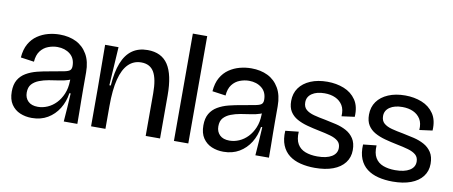

<svg xmlns="http://www.w3.org/2000/svg" viewBox="-63 -932 2827 1198"><g transform="rotate(10 1350.5 -333.5)"><path d="M177 13Q136 13 102 -1.5Q68 -16 47 -47Q26 -78 26 -128Q26 -173 43 -202Q60 -231 90.5 -249Q121 -267 160.5 -277Q200 -287 244 -294Q301 -304 328 -309.5Q355 -315 363.5 -324Q372 -333 372 -350Q372 -399 339.5 -425Q307 -451 259 -451Q230 -451 201 -440Q172 -429 152.5 -403.5Q133 -378 130 -335L45 -347Q49 -399 69 -434Q89 -469 120 -490Q151 -511 187 -520.5Q223 -530 260 -530Q319 -530 364 -508Q409 -486 435.5 -440.5Q462 -395 462 -326V-228Q462 -190 462.5 -152Q463 -114 463.5 -76Q464 -38 464 0H378Q382 -45 384.5 -88.5Q387 -132 390 -180H382Q374 -125 347 -81.5Q320 -38 277 -12.5Q234 13 177 13ZM202 -62Q233 -62 263 -75Q293 -88 317 -113Q341 -138 356 -173.5Q371 -209 372 -254L373 -276L399 -285Q388 -269 363 -260.5Q338 -252 306 -247.5Q274 -243 241.5 -237.5Q209 -232 181 -221Q153 -210 136 -191Q119 -172 119 -138Q119 -104 140.5 -83Q162 -62 202 -62Z M551 0V-245L549 -516H634L619 -272H628Q634 -359 656.5 -416Q679 -473 719 -501.5Q759 -530 817 -530Q905 -530 946.5 -467Q988 -404 988 -273V0H897V-270Q897 -361 872 -404Q847 -447 791 -447Q743 -447 709.5 -414Q676 -381 659 -314.5Q642 -248 642 -144V0Z M1076 0V-680H1167V0Z M1391 13Q1350 13 1316 -1.5Q1282 -16 1261 -47Q1240 -78 1240 -128Q1240 -173 1257 -202Q1274 -231 1304.5 -249Q1335 -267 1374.5 -277Q1414 -287 1458 -294Q1515 -304 1542 -309.5Q1569 -315 1577.5 -324Q1586 -333 1586 -350Q1586 -399 1553.5 -425Q1521 -451 1473 -451Q1444 -451 1415 -440Q1386 -429 1366.5 -403.5Q1347 -378 1344 -335L1259 -347Q1263 -399 1283 -434Q1303 -469 1334 -490Q1365 -511 1401 -520.5Q1437 -530 1474 -530Q1533 -530 1578 -508Q1623 -486 1649.5 -440.5Q1676 -395 1676 -326V-228Q1676 -190 1676.5 -152Q1677 -114 1677.5 -76Q1678 -38 1678 0H1592Q1596 -45 1598.5 -88.5Q1601 -132 1604 -180H1596Q1588 -125 1561 -81.5Q1534 -38 1491 -12.5Q1448 13 1391 13ZM1416 -62Q1447 -62 1477 -75Q1507 -88 1531 -113Q1555 -138 1570 -173.5Q1585 -209 1586 -254L1587 -276L1613 -285Q1602 -269 1577 -260.5Q1552 -252 1520 -247.5Q1488 -243 1455.5 -237.5Q1423 -232 1395 -221Q1367 -210 1350 -191Q1333 -172 1333 -138Q1333 -104 1354.5 -83Q1376 -62 1416 -62Z M1970 13Q1921 13 1879 2.5Q1837 -8 1807 -31Q1777 -54 1761.5 -91.5Q1746 -129 1749 -183L1833 -192Q1830 -143 1847 -114Q1864 -85 1897 -72.5Q1930 -60 1973 -60Q2032 -60 2064.5 -80Q2097 -100 2097 -135Q2097 -163 2079 -178.5Q2061 -194 2029.5 -203Q1998 -212 1957 -220Q1917 -228 1880 -238Q1843 -248 1814.5 -264Q1786 -280 1769.5 -306Q1753 -332 1753 -373Q1753 -421 1778 -456Q1803 -491 1849 -510.5Q1895 -530 1956 -530Q2013 -530 2061 -511Q2109 -492 2137 -451Q2165 -410 2161 -344L2079 -333Q2082 -376 2065.5 -402.5Q2049 -429 2019.5 -442.5Q1990 -456 1951 -456Q1901 -456 1871 -435.5Q1841 -415 1841 -380Q1841 -350 1859.5 -334Q1878 -318 1910 -309.5Q1942 -301 1982 -294Q2018 -287 2053.5 -278.5Q2089 -270 2118.5 -254Q2148 -238 2166.5 -210Q2185 -182 2185 -137Q2185 -91 2159 -57Q2133 -23 2085 -5Q2037 13 1970 13Z M2463 13Q2414 13 2372 2.5Q2330 -8 2300 -31Q2270 -54 2254.5 -91.5Q2239 -129 2242 -183L2326 -192Q2323 -143 2340 -114Q2357 -85 2390 -72.5Q2423 -60 2466 -60Q2525 -60 2557.5 -80Q2590 -100 2590 -135Q2590 -163 2572 -178.5Q2554 -194 2522.5 -203Q2491 -212 2450 -220Q2410 -228 2373 -238Q2336 -248 2307.5 -264Q2279 -280 2262.5 -306Q2246 -332 2246 -373Q2246 -421 2271 -456Q2296 -491 2342 -510.5Q2388 -530 2449 -530Q2506 -530 2554 -511Q2602 -492 2630 -451Q2658 -410 2654 -344L2572 -333Q2575 -376 2558.5 -402.5Q2542 -429 2512.5 -442.5Q2483 -456 2444 -456Q2394 -456 2364 -435.5Q2334 -415 2334 -380Q2334 -350 2352.5 -334Q2371 -318 2403 -309.5Q2435 -301 2475 -294Q2511 -287 2546.5 -278.5Q2582 -270 2611.5 -254Q2641 -238 2659.5 -210Q2678 -182 2678 -137Q2678 -91 2652 -57Q2626 -23 2578 -5Q2530 13 2463 13Z"/></g></svg>

Font: Bricolage Grotesque 96pt ExtraBold 96pt
Style: Regular
Weight: 400
Version: Version 1.001;gftools[0.9.33.dev8+g029e19f]